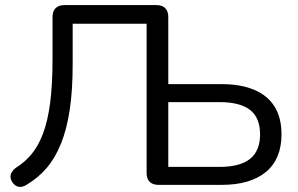

<svg xmlns="http://www.w3.org/2000/svg" viewBox="-20 -725 1170 753"><path d="M601.5 0Q579 0 567 -12Q555 -24 555 -46.5V-632H265V-471.5Q265 -371 253.5 -294.5Q242 -218 219.2 -161.8Q196.5 -105.5 163 -66.2Q129.5 -27 84.5 -0.5Q73.5 6.5 63 7.8Q52.5 9 43.8 4.2Q35 -0.5 28 -11Q18 -27.5 22.5 -41.5Q27 -55.5 43 -67.5Q77 -88.5 103.5 -120.2Q130 -152 148.5 -200.5Q167 -249 176.5 -320.5Q186 -392 186 -493V-658.5Q186 -681 198 -693Q210 -705 232.5 -705H593.5Q616 -705 628 -693Q640 -681 640 -658.5V-395H850Q924 -395 976.5 -373Q1029 -351 1056.5 -307.5Q1084 -264 1084 -198.5Q1084 -101 1022.8 -50.5Q961.5 0 850 0ZM640 -70.5H841.5Q921.5 -70.5 960.8 -102Q1000 -133.5 1000 -198Q1000 -263 960.8 -293.8Q921.5 -324.5 841.5 -324.5H640Z"/></svg>

Font: Nunito ExtraLight
Style: Regular
Weight: 200
Designer: Vernon Adams
Foundry: Vernon Adams
Version: Version 3.602;April 4, 2023;FontCreator 14.0.0.2856 64-bit